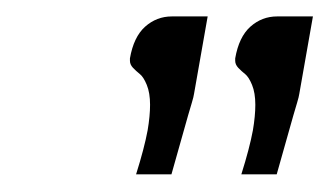

<svg xmlns="http://www.w3.org/2000/svg" viewBox="-20 -832 392 228"><path d="M211.9 -729Q210.9 -723.6 210.4 -720.5Q210 -717.3 207.8 -710Q205.6 -702.6 203.4 -695.1Q201.2 -687.5 195.6 -667.5Q189.9 -647.5 183.6 -625H141.6Q151.4 -656.2 155.3 -677.2Q158.2 -694.3 158.2 -707.5Q158.2 -721.7 154.3 -731.2Q150.4 -740.7 146 -744.1Q141.6 -747.6 137.9 -751.5Q134.3 -755.4 134.3 -759.8Q134.3 -761.2 134.3 -762.7Q138.7 -788.1 152.3 -800.3Q166 -812.5 184.1 -812.5H226.6ZM336.9 -729Q335.9 -723.6 335.4 -720.5Q335 -717.3 332.8 -710Q330.6 -702.6 328.4 -695.1Q326.2 -687.5 320.6 -667.5Q314.9 -647.5 308.6 -625H266.6Q276.4 -656.2 280.3 -677.2Q283.2 -694.3 283.2 -707.5Q283.2 -721.7 279.3 -731.2Q275.4 -740.7 271 -744.1Q266.6 -747.6 262.9 -751.5Q259.3 -755.4 259.3 -759.8Q259.3 -761.2 259.3 -762.7Q263.7 -788.1 277.3 -800.3Q291 -812.5 309.1 -812.5H351.6Z"/></svg>

Font: Resagnicto
Style: Italic
Weight: 500
Italic angle: -10°
Version: Version 0.999